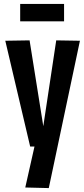

<svg xmlns="http://www.w3.org/2000/svg" viewBox="-20 -748 431 980"><path d="M109 209 156 0H134L7 -540L131 -542L201 -104L267 -542L388 -540L229 212ZM83 -639V-728H307V-639Z"/></svg>

Font: Georama Condensed SemiBold
Style: Regular
Weight: 600
Width: 3
Designer: Jean-Baptiste Levee
Foundry: Production Type
Version: Version 1.000